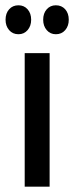

<svg xmlns="http://www.w3.org/2000/svg" viewBox="-20 -699 278 719"><path d="M72.5 0V-500H165.8V0ZM189.2 -570.8Q168.3 -570.8 155 -586.2Q141.7 -601.7 141.7 -625Q141.7 -649.2 155 -664.2Q168.3 -679.2 189.2 -679.2Q210.8 -679.2 224.2 -664.2Q237.5 -649.2 237.5 -625Q237.5 -601.7 224.2 -586.2Q210.8 -570.8 189.2 -570.8ZM49.2 -570.8Q27.5 -570.8 14.2 -586.2Q0.8 -601.7 0.8 -625Q0.8 -649.2 14.2 -664.2Q27.5 -679.2 49.2 -679.2Q70 -679.2 83.3 -664.2Q96.7 -649.2 96.7 -625Q96.7 -601.7 83.3 -586.2Q70 -570.8 49.2 -570.8Z"/></svg>

Font: Funnel Display Light
Style: Regular
Weight: 400
Version: Version 1.000